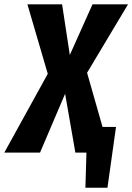

<svg xmlns="http://www.w3.org/2000/svg" viewBox="-64 -713 618 897"><path d="M342.8 -373 415 -120.1H478L438 164.1H335L339.8 0H288.1L240.2 -274.9L123 0H-43.9L159.2 -368.2L64 -692.9H226.1L262.2 -456.1L368.2 -692.9H534.2Z"/></svg>

Font: Fira Sans Compressed
Style: Bold Italic
Weight: 700
Width: 3
Italic angle: -8°
Designer: Carrois Corporate & Edenspiekermann AG
Foundry: Carrois Corporate GbR & Edenspiekermann AG
Version: Version 4.203;PS 004.203;hotconv 1.0.88;makeotf.lib2.5.64775